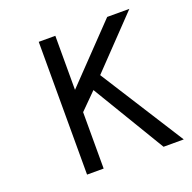

<svg xmlns="http://www.w3.org/2000/svg" viewBox="-120 -787 906 906"><g transform="rotate(-20 333.5 -333.5)"><path d="M250 0H166.7V-666.7H250V-395.2L510.4 -666.7H621.7L385.4 -419.9L652.3 0H550.8L331.4 -364.6L250 -283.2Z"/></g></svg>

Font: Monoid
Style: Regular
Weight: 400
Width: 4
Monospace: yes
Designer: Andreas Larsen (@larsenwork)
Version: Version 0.61